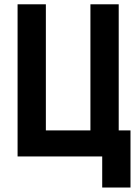

<svg xmlns="http://www.w3.org/2000/svg" viewBox="-20 -713 626 875"><path d="M60.1 0H445.8V141.6H574.7V-118.7H521V-693.4H392.1V-118.7H189V-693.4H60.1Z"/></svg>

Font: CaskaydiaCove Nerd Font
Style: Bold
Weight: 700
Designer: Aaron Bell
Foundry: Saja Typeworks
Version: Version 2111.1;Nerd Fonts 2.3.0